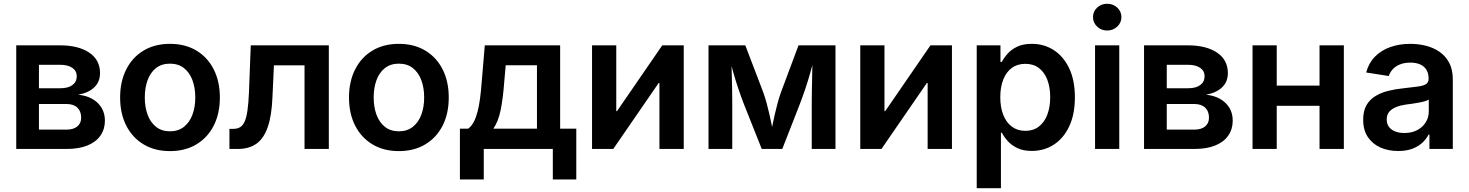

<svg xmlns="http://www.w3.org/2000/svg" viewBox="-20 -775 7644 999"><path d="M64.5 0V-539.1H292Q388.2 -539.1 444.3 -501.2Q500.5 -463.4 500.5 -394.5Q500.5 -349.6 470.7 -320.8Q440.9 -292 386.7 -282.2Q428.2 -278.3 459.5 -260.7Q490.7 -243.2 508.3 -214.4Q525.9 -185.5 525.9 -147.5Q525.9 -103 502.7 -69.6Q479.5 -36.1 435.1 -18.1Q390.6 0 327.1 0ZM182.6 -100.6H326.2Q362.3 -100.6 382.3 -117.2Q402.3 -133.8 402.3 -162.6Q402.3 -196.3 382.3 -215.1Q362.3 -233.9 326.2 -233.9H182.6ZM182.6 -315.9H294.9Q334.5 -315.9 356.9 -332.5Q379.4 -349.1 379.4 -378.4Q379.4 -406.2 356.2 -422.1Q333 -438 292 -438H182.6Z M864.3 11.2Q785.6 11.2 727.3 -23.7Q668.9 -58.6 637 -121.3Q605 -184.1 605 -267.6Q605 -351.1 637 -414.1Q668.9 -477.1 727.3 -512Q785.6 -546.9 864.3 -546.9Q943.4 -546.9 1001.7 -512Q1060.1 -477.1 1092 -414.1Q1124 -351.1 1124 -267.6Q1124 -184.1 1092 -121.3Q1060.1 -58.6 1001.7 -23.7Q943.4 11.2 864.3 11.2ZM864.3 -91.8Q907.7 -91.8 937 -115Q966.3 -138.2 981.2 -178Q996.1 -217.8 996.1 -267.6Q996.1 -318.4 981.2 -358.2Q966.3 -397.9 937 -420.9Q907.7 -443.8 864.3 -443.8Q821.3 -443.8 792 -420.9Q762.7 -397.9 748 -358.2Q733.4 -318.4 733.4 -267.6Q733.4 -217.8 748 -178Q762.7 -138.2 792 -115Q821.3 -91.8 864.3 -91.8Z M1173.8 0V-104.5H1192.9Q1214.4 -104.5 1229 -113Q1243.7 -121.6 1252.9 -142.3Q1262.2 -163.1 1267.6 -200.2Q1272.9 -237.3 1275.4 -293.9L1284.7 -539.1H1690.9V0H1564.5V-435.1H1405.3L1397.5 -267.6Q1393.6 -173.3 1373.3 -114.3Q1353 -55.2 1314.7 -27.6Q1276.4 0 1217.8 0Z M2055.2 11.2Q1976.6 11.2 1918.2 -23.7Q1859.9 -58.6 1827.9 -121.3Q1795.9 -184.1 1795.9 -267.6Q1795.9 -351.1 1827.9 -414.1Q1859.9 -477.1 1918.2 -512Q1976.6 -546.9 2055.2 -546.9Q2134.3 -546.9 2192.6 -512Q2251 -477.1 2283 -414.1Q2314.9 -351.1 2314.9 -267.6Q2314.9 -184.1 2283 -121.3Q2251 -58.6 2192.6 -23.7Q2134.3 11.2 2055.2 11.2ZM2055.2 -91.8Q2098.6 -91.8 2127.9 -115Q2157.2 -138.2 2172.1 -178Q2187 -217.8 2187 -267.6Q2187 -318.4 2172.1 -358.2Q2157.2 -397.9 2127.9 -420.9Q2098.6 -443.8 2055.2 -443.8Q2012.2 -443.8 1982.9 -420.9Q1953.6 -397.9 1939 -358.2Q1924.3 -318.4 1924.3 -267.6Q1924.3 -217.8 1939 -178Q1953.6 -138.2 1982.9 -115Q2012.2 -91.8 2055.2 -91.8Z M2373 158.7V-105.5H2416Q2433.6 -118.7 2445.3 -141.1Q2457 -163.6 2464.8 -194.1Q2472.7 -224.6 2477.8 -263.2Q2482.9 -301.8 2486.3 -347.7L2502.4 -539.1H2894.5V-105.5H2978.5V158.7H2856.4V0H2497.1V158.7ZM2546.9 -105.5H2773.9V-435.5H2611.3L2603.5 -347.7Q2597.2 -262.7 2585 -202.6Q2572.8 -142.6 2546.9 -105.5Z M3537.6 0H3411.1V-343.3H3407.2L3170.9 0H3060.5V-539.1H3186.5V-196.8H3190.4L3425.8 -539.1H3537.6Z M3666.5 0V-539.1H3857.9L3951.7 -293.5Q3960.9 -267.6 3969 -238Q3977.1 -208.5 3983.9 -178.2Q3990.7 -147.9 3996.3 -119.1Q4002 -90.3 4006.8 -65.4H3987.8Q3992.2 -89.4 3998 -117.9Q4003.9 -146.5 4010.7 -177Q4017.6 -207.5 4025.6 -237.3Q4033.7 -267.1 4043 -293.5L4134.8 -539.1H4327.1V0H4203.6V-233.4Q4203.6 -260.7 4204.1 -291.7Q4204.6 -322.8 4205.3 -355.7Q4206.1 -388.7 4206.5 -421.9Q4207 -455.1 4207.5 -486.3H4219.2Q4208.5 -440.4 4196.3 -397.5Q4184.1 -354.5 4170.4 -313.7Q4156.7 -272.9 4141.6 -233.4L4050.3 0H3943.4L3850.6 -233.4Q3835 -273.4 3821.3 -314.5Q3807.6 -355.5 3795.4 -398.4Q3783.2 -441.4 3772.5 -486.3H3785.6Q3785.6 -457 3786.6 -424.3Q3787.6 -391.6 3788.3 -358.2Q3789.1 -324.7 3789.6 -293Q3790 -261.2 3790 -233.4V0Z M4933.1 0H4806.6V-343.3H4802.7L4566.4 0H4456.1V-539.1H4582V-196.8H4585.9L4821.3 -539.1H4933.1Z M5062 204.1V-539.1H5185.5V-452.6H5192.4Q5203.6 -474.1 5222.9 -495.8Q5242.2 -517.6 5272.7 -532.2Q5303.2 -546.9 5348.6 -546.9Q5412.6 -546.9 5463.1 -514.2Q5513.7 -481.4 5543.2 -419.4Q5572.8 -357.4 5572.8 -268.6Q5572.8 -181.2 5543.9 -118.9Q5515.1 -56.6 5464.4 -23.2Q5413.6 10.3 5348.1 10.3Q5304.2 10.3 5273.7 -4.4Q5243.2 -19 5223.6 -40.8Q5204.1 -62.5 5192.9 -84.5H5188V204.1ZM5314.9 -94.2Q5356.4 -94.2 5385.3 -116.5Q5414.1 -138.7 5429.2 -178.2Q5444.3 -217.8 5444.3 -269Q5444.3 -320.8 5429.4 -359.9Q5414.6 -398.9 5385.7 -420.9Q5356.9 -442.9 5314.9 -442.9Q5273.4 -442.9 5244.4 -421.4Q5215.3 -399.9 5200 -360.8Q5184.6 -321.8 5184.6 -269Q5184.6 -216.8 5200 -177.5Q5215.3 -138.2 5244.6 -116.2Q5273.9 -94.2 5314.9 -94.2Z M5677.7 0V-539.1H5803.7V0ZM5740.7 -616.2Q5710 -616.2 5688.5 -636.7Q5667 -657.2 5667 -686Q5667 -715.3 5688.5 -735.4Q5710 -755.4 5740.7 -755.4Q5771.5 -755.4 5793.2 -735.4Q5814.9 -715.3 5814.9 -686Q5814.9 -657.2 5793.2 -636.7Q5771.5 -616.2 5740.7 -616.2Z M5932.6 0V-539.1H6160.2Q6256.3 -539.1 6312.5 -501.2Q6368.7 -463.4 6368.7 -394.5Q6368.7 -349.6 6338.9 -320.8Q6309.1 -292 6254.9 -282.2Q6296.4 -278.3 6327.6 -260.7Q6358.9 -243.2 6376.5 -214.4Q6394 -185.5 6394 -147.5Q6394 -103 6370.8 -69.6Q6347.7 -36.1 6303.2 -18.1Q6258.8 0 6195.3 0ZM6050.8 -100.6H6194.3Q6230.5 -100.6 6250.5 -117.2Q6270.5 -133.8 6270.5 -162.6Q6270.5 -196.3 6250.5 -215.1Q6230.5 -233.9 6194.3 -233.9H6050.8ZM6050.8 -315.9H6163.1Q6202.6 -315.9 6225.1 -332.5Q6247.6 -349.1 6247.6 -378.4Q6247.6 -406.2 6224.4 -422.1Q6201.2 -438 6160.2 -438H6050.8Z M6879.4 -329.6V-224.6H6589.4V-329.6ZM6623 -539.1V0H6497.1V-539.1ZM6972.2 -539.1V0H6845.7V-539.1Z M7254.9 10.7Q7203.1 10.7 7161.9 -7.8Q7120.6 -26.4 7096.7 -62.5Q7072.8 -98.6 7072.8 -151.9Q7072.8 -197.8 7089.8 -227.5Q7106.9 -257.3 7136.5 -275.1Q7166 -293 7203.1 -302.2Q7240.2 -311.5 7279.8 -315.4Q7327.6 -320.8 7356.9 -324.7Q7386.2 -328.6 7399.7 -337.4Q7413.1 -346.2 7413.1 -364.3V-367.2Q7413.1 -393.1 7402.1 -411.4Q7391.1 -429.7 7370.1 -439.5Q7349.1 -449.2 7317.9 -449.2Q7287.1 -449.2 7263.9 -439.7Q7240.7 -430.2 7226.3 -414.3Q7211.9 -398.4 7206.1 -379.4L7088.4 -397.9Q7101.6 -447.3 7134 -480.2Q7166.5 -513.2 7213.6 -530Q7260.7 -546.9 7318.4 -546.9Q7359.4 -546.9 7398.7 -537.1Q7438 -527.3 7469.7 -505.6Q7501.5 -483.9 7520.3 -448.5Q7539.1 -413.1 7539.1 -361.8V0H7417.5V-74.7H7413.1Q7401.4 -51.8 7380.4 -32.2Q7359.4 -12.7 7328.4 -1Q7297.4 10.7 7254.9 10.7ZM7287.1 -83Q7326.2 -83 7354.7 -98.4Q7383.3 -113.8 7398.7 -139.2Q7414.1 -164.6 7414.1 -194.8V-257.3Q7407.7 -252.4 7393.8 -248.3Q7379.9 -244.1 7362.1 -241Q7344.2 -237.8 7326.4 -235.1Q7308.6 -232.4 7294.9 -231Q7267.1 -227.1 7244.4 -218Q7221.7 -209 7208.5 -193.6Q7195.3 -178.2 7195.3 -153.3Q7195.3 -130.4 7207 -114.7Q7218.8 -99.1 7239.3 -91.1Q7259.8 -83 7287.1 -83Z"/></svg>

Font: Inter 18pt SemiBold
Style: Regular
Weight: 600
Designer: Rasmus Andersson
Foundry: rsms
Version: Version 4.001;git-66647c0bb